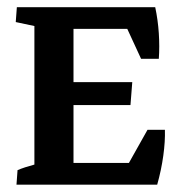

<svg xmlns="http://www.w3.org/2000/svg" viewBox="-20 -503 492 523"><path d="M24.9 0 27.8 -39.6Q46.4 -47.4 73.7 -54.7V-432.1L22.9 -442.9L25.9 -483.4H402.8Q410.2 -448.7 412.6 -412.4Q415 -376 412.6 -342.8H364.3L326.7 -424.3H180.2V-279.3H340.3L335.4 -216.8H180.2V-59.1H331.1L381.8 -149.4H429.2Q430.2 -118.2 424.8 -78.9Q419.4 -39.6 408.2 0Z"/></svg>

Font: Markazi Text SemiBold
Style: Regular
Weight: 600
Designer: Borna Izadpanah (Arabic designer), Fiona Ross (Arabic design director) and Florian Runge (Latin designer)
Foundry: Borna Izadpanah and Florian Runge
Version: Version 1.001; ttfautohint (v1.8.3)